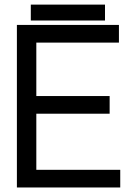

<svg xmlns="http://www.w3.org/2000/svg" viewBox="-20 -829 591 849"><path d="M54.7 0V-718.8H505.9V-640.6H140.6V-404.3H464.8V-326.2H140.6V-78.1H511.7V0ZM444.3 -808.6V-738.3H116.2V-808.6Z"/></svg>

Font: Inter Display V
Style: Regular
Weight: 400
Designer: Rasmus Andersson
Foundry: rsms
Version: Version 3.015;git-src